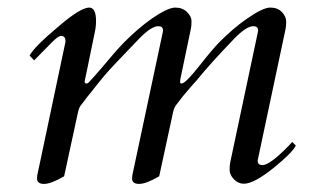

<svg xmlns="http://www.w3.org/2000/svg" viewBox="-20 -459 798 494"><path d="M75.2 0Q75.2 -6.3 77.6 -16.6Q82 -36.1 83 -41.5L148.4 -351.1V-353Q148.4 -366.7 137.2 -366.7Q129.9 -366.7 112.8 -349.4Q95.7 -332 67.9 -303.7L56.2 -315.9Q66.9 -337.9 134.8 -394.5Q188 -439.5 209.5 -439.5Q227.1 -439.5 227.1 -404.8Q227.1 -390.1 223.6 -374.5L197.8 -249.5Q197.8 -244.1 201.9 -244.1Q206.1 -244.1 209.7 -248.3Q213.4 -252.4 226.6 -267.1Q239.7 -281.7 261.7 -308.1Q283.7 -334.5 301 -351.8Q318.4 -369.1 335 -383.3Q351.6 -397.5 369.1 -410.2Q411.6 -439.5 430.7 -439.5Q449.7 -439.5 461.2 -428Q472.7 -416.5 472.7 -405.3Q472.7 -391.1 471.2 -385.3L444.3 -256.8Q443.4 -252 443.4 -248Q443.4 -244.1 447.3 -244.1Q457 -244.1 492.7 -289.3Q528.3 -334.5 545.7 -351.8Q563 -369.1 579.6 -383.3Q596.2 -397.5 614.3 -410.2Q656.2 -439.5 675.3 -439.5Q694.3 -439.5 705.3 -428Q716.3 -416.5 716.3 -403.8Q716.3 -391.1 714.8 -384.8L643.1 -46.9V-44.9Q643.1 -34.2 655.3 -34.2Q674.8 -34.2 724.6 -85.9Q729.5 -91.3 731.9 -93.8L741.2 -84.5Q731.4 -65.4 685.5 -28.3Q633.8 13.7 607.4 13.7Q592.8 13.7 581.8 2.2Q570.8 -9.3 570.8 -21.7Q570.8 -34.2 572.3 -41L644 -378.9V-380.9Q644 -391.6 631.8 -391.6Q613.8 -391.6 582.5 -359.4Q520 -294.4 484.9 -251Q480.5 -246.6 474.1 -239Q467.8 -231.4 460.9 -223.6Q448.2 -209 442.9 -201.4Q437.5 -193.8 432.6 -188Q427.7 -182.1 424.8 -168L389.6 -5.4Q356 14.2 337.9 14.2Q319.8 14.2 319.8 0Q319.8 -6.3 322.3 -16.6Q326.7 -36.1 327.6 -41.5L399.4 -378.9V-380.9Q399.4 -391.6 387.2 -391.6Q369.1 -391.6 337.9 -359.4Q263.7 -282.7 248.8 -264.6Q233.9 -246.6 227.8 -239Q221.7 -231.4 215.8 -223.6Q204.1 -209.5 198.5 -201.7Q192.9 -193.8 188 -188Q183.1 -182.1 180.2 -168L145 -5.4Q111.3 14.2 93.3 14.2Q75.2 14.2 75.2 0Z"/></svg>

Font: Cardo-Italic
Style: Italic
Weight: 400
Italic angle: -12°
Designer: David J. Perry
Foundry: David J. Perry
Version: Version 0.991